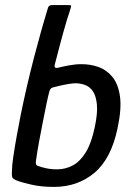

<svg xmlns="http://www.w3.org/2000/svg" viewBox="-20 -728 522 754"><path d="M192 6Q141 6 103 -3Q65 -12 54 -16Q40 -21 34 -25Q28 -29 27 -37Q26 -45 27 -59Q27 -77 32.5 -114.5Q38 -152 46 -195.5Q54 -239 61 -275Q84 -388 112.5 -498Q141 -608 169 -699Q171 -704 175 -706Q179 -708 185 -708H249Q260 -708 259.5 -704Q259 -700 256 -691Q250 -674 243 -650.5Q236 -627 228.5 -600.5Q221 -574 214.5 -549Q208 -524 203 -504.5Q198 -485 195 -474Q193 -465 197 -462.5Q201 -460 208 -462Q223 -466 249.5 -471Q276 -476 300 -476Q335 -476 366.5 -465Q398 -454 421 -426.5Q444 -399 451 -350.5Q458 -302 442 -226Q417 -105 351 -49.5Q285 6 192 6ZM205 -63Q237 -63 266 -78.5Q295 -94 317 -130Q339 -166 352 -228Q364 -284 360.5 -318Q357 -352 344.5 -370Q332 -388 313.5 -394.5Q295 -401 277 -401Q266 -401 248 -398Q230 -395 213.5 -391Q197 -387 189 -385Q184 -384 180.5 -381Q177 -378 174 -370Q169 -351 162.5 -320Q156 -289 148.5 -250.5Q141 -212 133.5 -172Q126 -132 121 -95Q120 -87 121.5 -83Q123 -79 127 -77Q140 -72 160 -67.5Q180 -63 205 -63Z"/></svg>

Font: Glory Medium
Style: Italic
Weight: 500
Italic angle: -12°
Version: Version 1.011